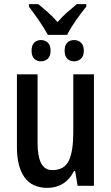

<svg xmlns="http://www.w3.org/2000/svg" viewBox="-20 -900 540 930"><path d="M435 -540V0H356L344 -71H338Q318 -31 285 -10.5Q252 10 210 10Q135 10 98.5 -41.5Q62 -93 62 -187V-540H162V-207Q162 -76 233 -76Q292 -76 313.5 -122Q335 -168 335 -259V-540ZM212 -731Q193 -765 169 -800Q145 -835 120 -868V-880H165Q188 -862 212.5 -840Q237 -818 259 -793Q281 -819 303.5 -838.5Q326 -858 352 -880H398V-868Q375 -840 349 -803Q323 -766 305 -731ZM178 -603Q159 -603 146 -615.5Q133 -628 133 -654Q133 -681 146 -693.5Q159 -706 178 -706Q198 -706 211.5 -693.5Q225 -681 225 -654Q225 -628 211.5 -615.5Q198 -603 178 -603ZM339 -603Q319 -603 306 -615.5Q293 -628 293 -654Q293 -681 306 -693.5Q319 -706 339 -706Q358 -706 372 -693.5Q386 -681 386 -654Q386 -628 372 -615.5Q358 -603 339 -603Z"/></svg>

Font: Avrile Sans Condensed Medium
Style: Regular
Weight: 500
Width: 3
Designer: Monotype Design Team
Foundry: Monotype Imaging Inc.
Version: Version 2.001;September 10, 2019;FontCreator 11.5.0.2425 64-